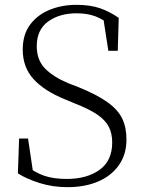

<svg xmlns="http://www.w3.org/2000/svg" viewBox="-20 -759 595 794"><path d="M259 15Q197 15 142.5 -2.5Q88 -20 54 -42L59 -186H96L119 -31L80 -51L77 -81Q125 -45 163.5 -32Q202 -19 256 -19Q339 -19 391.5 -56.5Q444 -94 444 -170Q444 -207 430 -234.5Q416 -262 382.5 -285Q349 -308 290 -331L249 -348Q163 -383 118.5 -432Q74 -481 74 -554Q74 -616 104.5 -657Q135 -698 185.5 -718.5Q236 -739 296 -739Q353 -739 393.5 -725Q434 -711 471 -685L467 -549H428L405 -698L444 -678L445 -649Q408 -679 374.5 -691.5Q341 -704 297 -704Q226 -704 179 -670Q132 -636 132 -568Q132 -510 167 -475Q202 -440 262 -415L306 -398Q382 -367 425 -336Q468 -305 485.5 -268.5Q503 -232 503 -182Q503 -121 472 -76.5Q441 -32 386 -8.5Q331 15 259 15Z"/></svg>

Font: Noto Serif JP ExtraLight ExtraLight
Style: Regular
Weight: 250
Version: Version 2.003-H1;hotconv 1.1.1;makeotfexe 2.6.0